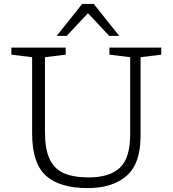

<svg xmlns="http://www.w3.org/2000/svg" viewBox="-20 -950 882 980"><path d="M644.5 -265V-658L538.5 -671V-707H803V-671L697.5 -658V-256.5Q697.5 -114.5 625.8 -52.2Q554 10 428.5 10Q283.5 10 213.8 -53.8Q144 -117.5 144 -269V-658L38 -671V-707H315.5V-671L209.5 -658V-276Q209.5 -190 232.8 -139.2Q256 -88.5 305.2 -66.5Q354.5 -44.5 433 -44.5Q538.5 -44.5 591.5 -93.5Q644.5 -142.5 644.5 -265ZM537.5 -767 429 -882.5 320.5 -767H269.5L399.5 -930H458.5L588.5 -767Z"/></svg>

Font: Newsreader 6pt Light
Style: Regular
Weight: 300
Designer: Hugues Gentile
Foundry: Production Type
Version: Version 1.003; ttfautohint (v1.8.3)